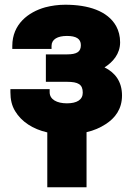

<svg xmlns="http://www.w3.org/2000/svg" viewBox="-20 -558 565 812"><path d="M24 -168C24 -137 30 -111 44 -88C71 -43 119 -12 180 2V234H346V1C377 -6 404 -18 427 -33C466 -58 496 -96 496 -154C496 -213 467 -251 422 -273C457 -295 488 -330 488 -379C488 -405 482 -428 471 -448C435 -512 353 -538 256 -538C226 -538 198 -534 171 -527C100 -507 32 -456 32 -364V-351H198V-364C198 -392 224 -406 263 -406C302 -406 322 -394 322 -367C322 -339 305 -328 263 -328H174V-212H263C311 -212 330 -201 330 -166C330 -136 305 -121 263 -121C221 -121 190 -137 190 -168V-181H24Z"/></svg>

Font: Asimov Pro
Style: Ult
Weight: 900
Designer: Google
Version: Version 2.000980; 2014